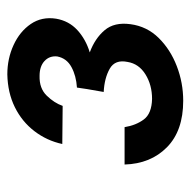

<svg xmlns="http://www.w3.org/2000/svg" viewBox="-18 -492 520 524"><g transform="rotate(-90 242.0 -230.0)"><path d="M229 10Q147 10 102 -34.5Q57 -79 55 -150H157Q162 -119 178 -97.5Q194 -76 234 -75Q272 -75 301 -93Q330 -111 335 -142Q342 -176 316.5 -190.5Q291 -205 253 -207L261 -253L265 -280Q297 -282 321 -295Q345 -308 350 -334Q352 -355 337.5 -368.5Q323 -382 297 -382Q263 -383 243 -362.5Q223 -342 215 -319L111 -320Q120 -362 146 -396Q172 -430 211.5 -449.5Q251 -469 301 -470Q344 -470 381 -453Q418 -436 438.5 -406Q459 -376 453 -337Q447 -302 422 -279Q397 -256 361 -245Q399 -231 421.5 -204.5Q444 -178 438 -134Q432 -89 400.5 -57Q369 -25 323.5 -7.5Q278 10 229 10Z"/></g></svg>

Font: Jost* Medium
Style: Italic
Weight: 500
Italic angle: -10°
Version: Version 3.7